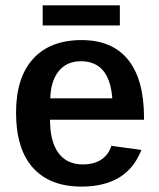

<svg xmlns="http://www.w3.org/2000/svg" viewBox="-20 -688 596 718"><path d="M167 -240.2Q167 -158.7 198.5 -116Q230 -73.2 289.6 -73.2Q332.5 -73.2 359.4 -91.6Q386.2 -109.9 396.5 -142.6L508.8 -127.4Q455.6 9.8 284.7 9.8Q166.5 9.8 103.3 -60.5Q40 -130.9 40 -267.1Q40 -397.9 103.8 -468Q167.5 -538.1 285.2 -538.1Q399.9 -538.1 459.2 -464.4Q518.6 -390.6 518.6 -247.1V-240.2ZM399.9 -320.3Q394.5 -390.6 365 -424.8Q335.4 -459 283.2 -459Q229.5 -459 199.7 -422.1Q169.9 -385.3 168 -320.3ZM139.6 -668H428.2V-592.8H139.6Z"/></svg>

Font: Arimo SemiBold
Style: Regular
Weight: 600
Designer: Steve Matteson
Foundry: Monotype Imaging Inc.
Version: Version 1.33